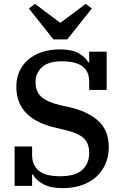

<svg xmlns="http://www.w3.org/2000/svg" viewBox="-20 -967 645 999"><path d="M305 12Q243 12 204.5 -9Q166 -30 152 -59H147V0H56V-205H147V-160Q147 -108 181.5 -79Q216 -50 292 -50Q372 -50 408 -83Q444 -116 444 -171Q444 -220 417 -246.5Q390 -273 326 -289L275 -301Q226 -312 187 -330Q148 -348 121 -374Q94 -400 79.5 -435Q65 -470 65 -517Q65 -560 81 -595.5Q97 -631 126.5 -656.5Q156 -682 198 -696Q240 -710 293 -710Q353 -710 389 -690Q425 -670 439 -643H444V-698H535V-499H444V-544Q444 -595 409.5 -621.5Q375 -648 301 -648Q232 -648 198.5 -617.5Q165 -587 165 -540Q165 -490 195.5 -463Q226 -436 296 -419L343 -409Q440 -386 493 -336.5Q546 -287 546 -201Q546 -155 529.5 -116Q513 -77 482.5 -48.5Q452 -20 407 -4Q362 12 305 12ZM130 -923 162 -947 294 -848 426 -947 458 -923 330 -762H258Z"/></svg>

Font: IBM Plex Serif Medium
Style: Regular
Weight: 500
Designer: Mike Abbink, Paul van der Laan, Pieter van Rosmalen
Foundry: Bold Monday
Version: Version 2.5